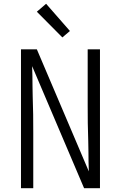

<svg xmlns="http://www.w3.org/2000/svg" viewBox="-20 -996 640 1016"><path d="M91 0V-735H175L450 -89Q449 -115 448.5 -141Q448 -167 448 -193L447 -248Q445 -296 444.5 -344.5Q444 -393 444 -441V-735H509V0H425L150 -646Q151 -620 151.5 -594Q152 -568 152 -542L153 -487Q155 -439 155.5 -390.5Q156 -342 156 -294V0ZM310 -798 175 -934 224 -976 350 -832Z"/></svg>

Font: Iosevka Light Extended
Style: Regular
Weight: 300
Width: 7
Monospace: yes
Designer: Belleve Invis
Foundry: Belleve Invis
Version: Version 32.5.0; ttfautohint (v1.8.4)